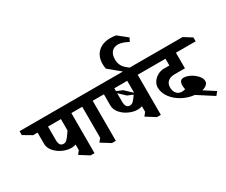

<svg xmlns="http://www.w3.org/2000/svg" viewBox="-330 -1908 3191 2705"><g transform="rotate(-30 1265.0 -556.0)"><path d="M810 -642H634V10H571L421 -84L464 -138V-228Q433 -216 389 -216Q323 -216 251 -249Q179 -282 131.5 -338.5Q84 -395 84 -460V-642H11L-126 -723V-786H675L810 -705ZM254 -642V-424Q254 -321 323 -321Q357 -321 383 -348Q409 -375 450 -436Q454 -443 464 -457V-642Z M981 -642V10H918L768 -84L811 -138V-642H774L639 -723V-786H1022L1157 -705V-642Z M1889 -642H1713V10H1650L1500 -84L1543 -138V-228Q1512 -216 1468 -216Q1402 -216 1330 -249Q1258 -282 1210.5 -338.5Q1163 -395 1163 -460V-642H1090L953 -723V-786H1754L1889 -705ZM1333 -642V-596L1428 -556L1539 -451L1543 -457V-642ZM1524 -428 1435 -465 1333 -562V-424Q1333 -321 1402 -321Q1435 -321 1460.5 -346.5Q1486 -372 1524 -428Z M1727 -1275 1877 -1155 1847 -1098Q1753 -1151 1683 -1151Q1615 -1151 1579 -1107Q1543 -1063 1543 -989Q1543 -886 1621 -822L1709 -750L1666 -695L1367 -942Q1360 -983 1360 -1026Q1360 -1099 1391.5 -1157Q1423 -1215 1485 -1249Q1547 -1283 1633 -1283Q1674 -1283 1727 -1275Z M2018 -259Q2018 -198 2050.5 -160.5Q2083 -123 2137 -123Q2161 -123 2190 -132Q2182 -167 2182 -196Q2182 -236 2198 -260Q2214 -284 2250 -284Q2299 -284 2356.5 -254.5Q2414 -225 2454 -179.5Q2494 -134 2494 -89Q2494 -58 2467 -33Q2440 -8 2392 3L2568 116L2524 171L2269 7Q2160 -5 2068 -56.5Q1976 -108 1921.5 -184.5Q1867 -261 1867 -345Q1867 -393 1896.5 -436Q1926 -479 1974 -505.5Q2022 -532 2075 -532H2165V-642H1782L1651 -723V-786H2526L2656 -705V-642H2335V-388H2165Q2095 -388 2056.5 -353Q2018 -318 2018 -259Z"/></g></svg>

Font: InknutAntiqua
Style: Bold
Weight: 700
Designer: Claus Eggers Srensen
Foundry: Claus Eggers Srensen
Version: Version 1.000; ttfautohint (v1.2) -l 7 -r 28 -G 50 -x 13 -D 